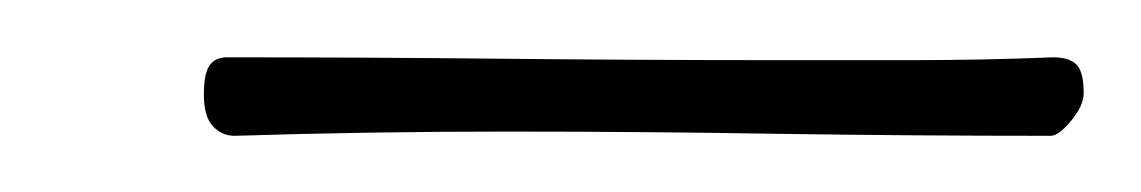

<svg xmlns="http://www.w3.org/2000/svg" viewBox="-20 -282 404 68"><path d="M63 -233.9Q58.6 -233.9 55.4 -237.3Q52.2 -240.7 52.2 -248.5Q52.2 -255.9 54.2 -258.8Q56.2 -261.7 60.5 -261.7Q109.4 -261.7 157.7 -261.2Q206.1 -260.7 254.9 -260.7Q279.8 -260.7 304 -260.7Q328.1 -260.7 353 -261.7Q358.4 -261.7 361.1 -259.3Q363.8 -256.8 363.8 -249Q363.8 -244.6 359.4 -239.3Q355 -233.9 352.1 -233.9Q303.7 -233.9 255.9 -234.6Q208 -235.4 159.2 -235.4Q111.3 -235.4 63 -233.9Z"/></svg>

Font: IM FELL French Canon
Style: Italic
Weight: 400
Italic angle: -17°
Designer: Igino Marini
Foundry: Igino Marini
Version: 3.00